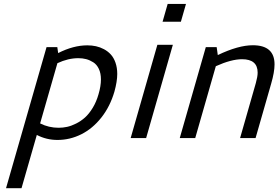

<svg xmlns="http://www.w3.org/2000/svg" viewBox="-20 -714 1440 993"><path d="M431.6 -479.5Q455.1 -479.5 476.3 -474.9Q497.6 -470.2 517.8 -459.5Q538.1 -448.7 553.2 -432.1Q568.4 -415.5 577.4 -389.6Q586.4 -363.8 586.4 -331.5Q586.4 -293 571.8 -240.2Q549.3 -163.1 504.2 -106Q459 -48.8 400.4 -19.5Q341.8 9.8 277.3 9.8Q220.2 9.8 170.4 -16.1L91.3 259.3H11.2L220.7 -470.2H276.4L280.8 -439.5Q359.4 -479.5 431.6 -479.5ZM385.3 -413.1Q332.5 -413.1 276.9 -387.2L187.5 -75.7Q232.4 -53.2 283.2 -53.2Q305.2 -53.2 326.9 -57.9Q348.6 -62.5 373.5 -75Q398.4 -87.4 419.7 -106.4Q440.9 -125.5 459.7 -156.5Q478.5 -187.5 489.7 -227.1Q502 -268.6 502 -303.2Q502 -335 491.2 -357.7Q480.5 -380.4 462.4 -391.8Q444.3 -403.3 425.5 -408.2Q406.7 -413.1 385.3 -413.1Z M847.2 -693.8H941.9L915.5 -601.6H820.8ZM793.9 -482.4H874L735.8 0H655.8Z M1044.4 -470.2H1100.6L1106.4 -429.2Q1212.4 -480 1287.6 -480Q1399.9 -480 1399.9 -380.9Q1399.9 -341.3 1382.3 -280.8L1301.8 0H1221.7L1303.2 -284.7Q1312.5 -317.9 1312.5 -338.4Q1312.5 -407.7 1231.9 -407.7Q1176.3 -407.7 1096.2 -371.6L989.7 0H909.7Z"/></svg>

Font: Cantarell
Style: Italic
Weight: 400
Italic angle: -16°
Designer: Dave Crossland
Version: Version 1.004